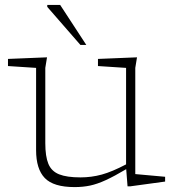

<svg xmlns="http://www.w3.org/2000/svg" viewBox="-20 -752 705 782"><path d="M164.5 -169Q164.5 -115 177 -84.8Q189.5 -54.5 220.8 -42Q252 -29.5 308 -29.5Q352.5 -29.5 394.5 -41Q436.5 -52.5 493.5 -82.5V-475.5L379 -483V-512L538 -518.5L531 -475.5V-43L652.5 -32V-12.5L510 7H499.5L494 -63Q446 -34.5 411.2 -18.5Q376.5 -2.5 347 3.8Q317.5 10 284 10Q198 10 162.5 -26.8Q127 -63.5 127 -140.5V-475.5L12.5 -483V-512L171.5 -518.5L164.5 -475.5ZM331.5 -569H307.5L172.5 -724V-732H225Z"/></svg>

Font: Newsreader Caption ExtraLight
Style: Regular
Weight: 275
Designer: Hugues Gentile
Foundry: Production Type
Version: Version 1.001